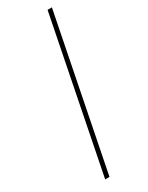

<svg xmlns="http://www.w3.org/2000/svg" viewBox="-197 -775 622 809"><g transform="rotate(-30 114.0 -370.0)"><path d="M53 0 200 -740H221L74 0Z"/></g></svg>

Font: IBM Plex Sans Thin
Style: Italic
Weight: 250
Italic angle: -11.31°
Designer: Mike Abbink, Paul van der Laan, Pieter van Rosmalen
Foundry: Bold Monday
Version: Version 3.201